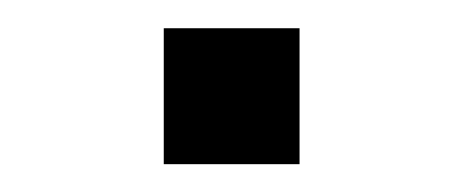

<svg xmlns="http://www.w3.org/2000/svg" viewBox="-20 -118 333 138"><path d="M97.7 0V-97.7H195.3V0Z"/></svg>

Font: BabelStone Zanabazar
Style: Regular
Weight: 400
Designer: Andrew West
Foundry: Andrew West
Version: Version 10.002;August 6, 2021